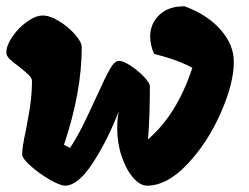

<svg xmlns="http://www.w3.org/2000/svg" viewBox="-29 -586 785 606"><path d="M53 -176Q54 -184 60 -215Q66 -246 69 -275Q72 -304 72 -329Q72 -339 62.5 -348.5Q53 -358 32 -375Q12 -389 1.5 -399.5Q-9 -410 -9 -420Q-9 -442 9.5 -469.5Q28 -497 55.5 -517Q83 -537 106 -537Q129 -537 158 -519Q187 -501 208 -477Q229 -453 229 -437Q229 -296 173 -129L192 -119Q213 -151 230.5 -186Q248 -221 261 -249.5Q274 -278 278 -286Q304 -344 318.5 -369Q333 -394 346 -394Q360 -394 383.5 -378.5Q407 -363 425.5 -343.5Q444 -324 444 -314Q444 -213 438 -146Q530 -225 578 -372Q533 -397 457 -416Q445 -445 445 -470Q445 -512 474.5 -539.5Q504 -567 554 -566Q625 -540 667 -492.5Q709 -445 709 -391Q709 -323 667.5 -229Q626 -135 562 -67.5Q498 0 435 0Q413 0 391 -25.5Q369 -51 355 -92.5Q341 -134 341 -181Q341 -213 346 -235Q310 -142 263.5 -71Q217 0 176 0Q161 0 128 -19Q95 -38 68 -62Q41 -86 41 -99Q41 -123 53 -176Z"/></svg>

Font: Mogra
Style: Regular
Weight: 400
Designer: Lipi Raval
Foundry: Lipi Raval
Version: Version 1.002;PS 1.002;hotconv 1.0.88;makeotf.lib2.5.647800;